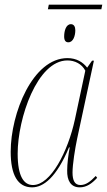

<svg xmlns="http://www.w3.org/2000/svg" viewBox="-20 -796 460 826"><path d="M186 -756H416L420 -776H190ZM274 -614C295 -614 304 -642 304 -666C304 -681 298 -692 285 -692C264 -692 256 -663 256 -639C256 -621 263 -614 274 -614ZM118 10C167 10 223 -33 277 -162H280C274 -131 269 -91 269 -63C268 -20 284 10 323 10C352 10 375 -6 398 -31L392 -39C368 -14 349 0 326 0C302 0 292 -19 292 -54C292 -88 303 -158 312 -200L384 -535H376L355 -505C337 -528 310 -546 270 -546C121 -546 26 -309 26 -143C26 -44 56 10 118 10ZM122 0C83 0 56 -36 56 -135C56 -287 140 -536 270 -536C302 -536 332 -521 347 -492L302 -281C272 -143 198 0 122 0Z"/></svg>

Font: Noto Serif Display Condensed Thin
Style: Italic
Weight: 100
Width: 3
Italic angle: -12°
Designer: Monotype Design Team
Foundry: Monotype Imaging Inc.
Version: Version 2.009